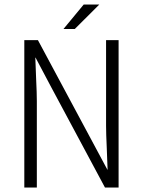

<svg xmlns="http://www.w3.org/2000/svg" viewBox="-20 -840 640 860"><path d="M264.2 -710 355 -819.8H424.8L314.9 -710ZM88.9 0V-660.2H149.9L460.9 -80.1H461.9Q461.4 -107.4 458.3 -174.3Q455.1 -241.2 455.1 -276.9V-660.2H511.2V0H450.2L209 -450.2L139.2 -582H138.2Q138.7 -553.2 141.8 -487.8Q145 -422.4 145 -387.2V0Z"/></svg>

Font: Office Code Pro Light
Style: Regular
Weight: 300
Designer: Nathan Rutzky & Paul D. Hunt
Foundry: Adobe Systems Incorporated
Version: Version 1.004;PS 001.004;hotconv 1.0.70;makeotf.lib2.5.58329